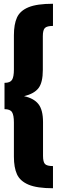

<svg xmlns="http://www.w3.org/2000/svg" viewBox="-20 -861 308 1022"><path d="M262 -723Q230 -723 219 -712Q208 -701 208 -669V-489Q208 -422 185 -392Q162 -362 108 -349Q160 -338 184.5 -307Q209 -276 209 -211V-31Q209 1 219.5 12Q230 23 262 23V141Q177 141 132 122Q87 103 70.5 67Q54 31 54 -27V-209Q54 -248 44 -264Q34 -280 4 -280V-420Q34 -420 44 -436Q54 -452 54 -491V-673Q54 -732 70.5 -768Q87 -804 132 -822.5Q177 -841 262 -841Z"/></svg>

Font: Fira Sans Compressed ExtraBold
Style: Regular
Weight: 800
Width: 1
Designer: bBox Type GmbH & Carrois Corporate GbR & Edenspiekermann AG
Foundry: bBox Type GmbH & Carrois Corporate GbR & Edenspiekermann AG
Version: Version 4.301